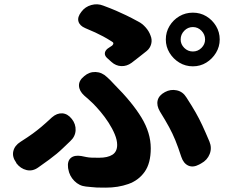

<svg xmlns="http://www.w3.org/2000/svg" viewBox="-20 -801 1040 880"><path d="M808 -620Q808 -598 824.5 -581.5Q841 -565 864 -565Q887 -565 903.5 -581.5Q920 -598 920 -620Q920 -643 903.5 -660Q887 -677 864 -677Q841 -677 824.5 -660Q808 -643 808 -620ZM740 -620Q740 -654 757 -682Q774 -710 802 -726.5Q830 -743 864 -743Q898 -743 925.5 -726.5Q953 -710 970 -682Q987 -654 987 -620Q987 -587 970 -559Q953 -531 925.5 -514Q898 -497 864 -497Q830 -497 802 -514Q774 -531 757 -559Q740 -587 740 -620ZM471 -535Q460 -545 460.5 -556.5Q461 -568 473 -578Q478 -581 484 -585.5Q490 -590 494 -592Q506 -604 492 -611Q470 -625 453 -634Q436 -643 417 -652Q398 -661 371 -672Q345 -683 339.5 -703Q334 -723 353 -747Q370 -770 398.5 -778Q427 -786 454 -775Q489 -762 512 -752Q535 -742 558 -731Q581 -720 614 -702Q632 -693 647.5 -675.5Q663 -658 670 -638Q678 -619 673 -599.5Q668 -580 652 -567Q636 -554 614 -537Q592 -520 583 -513Q561 -497 536 -498Q511 -499 491 -517ZM292 -31Q288 -63 304.5 -77Q321 -91 352 -86Q367 -83 377 -81Q387 -79 399.5 -78.5Q412 -78 434 -78Q474 -78 495.5 -92Q517 -106 517 -137Q517 -159 506 -185.5Q495 -212 477.5 -239Q460 -266 441 -288.5Q422 -311 407 -326Q399 -334 385 -346.5Q371 -359 366 -363Q343 -384 342 -408Q341 -432 366 -452Q389 -472 418 -471Q447 -470 470 -448Q474 -445 485 -434Q496 -423 503 -415Q586 -332 628.5 -262Q671 -192 671 -121Q671 -53 643 -13.5Q615 26 568 42.5Q521 59 465 59Q438 59 424 58.5Q410 58 399.5 56.5Q389 55 374 54Q343 51 320.5 28Q298 5 293 -26ZM893 -47Q865 -32 843 -42Q821 -52 811 -82Q796 -128 783.5 -158.5Q771 -189 755 -218.5Q739 -248 713 -290Q697 -317 702.5 -340.5Q708 -364 736 -379Q762 -393 790 -387Q818 -381 834 -355Q860 -315 876.5 -286Q893 -257 907 -227Q921 -197 940 -152Q952 -123 941 -95Q930 -67 902 -52ZM309 -256Q328 -232 326.5 -203.5Q325 -175 302 -154Q282 -135 268 -121.5Q254 -108 239.5 -96Q225 -84 205.5 -69.5Q186 -55 156 -34Q130 -15 102 -21.5Q74 -28 55 -53L54 -56Q35 -82 41 -108Q47 -134 74 -151Q110 -174 130.5 -189Q151 -204 170 -220Q189 -236 218 -263Q241 -283 265.5 -281.5Q290 -280 309 -256Z"/></svg>

Font: Chiron GoRound TC EB
Style: Regular
Weight: 700
Designer: Ryoko NISHIZUKA 西塚涼子 (kana, bopomofo & ideographs); Paul D. Hunt (Latin, Greek & Cyrillic); Sandoll Communications 산돌커뮤니
Foundry: Adobe
Version: Version 1.000;hotconv 1.1.1;makeotfexe 2.6.0